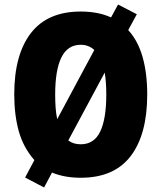

<svg xmlns="http://www.w3.org/2000/svg" viewBox="-20 -776 714 849"><path d="M631 -358Q631 -182 558 -86Q485 10 337 10Q265 10 210 -13L175 53L91 9L132 -68Q83 -124 63 -196Q43 -268 43 -359Q43 -534 116.5 -629.5Q190 -725 337 -725Q414 -725 471 -699L502 -756L585 -713L547 -643Q590 -596 610.5 -524Q631 -452 631 -358ZM224 -358Q224 -326 226 -299Q228 -272 233 -249L397 -555Q372 -578 337 -578Q279 -578 251.5 -522Q224 -466 224 -358ZM450 -358Q450 -413 443 -455L282 -155Q304 -138 337 -138Q396 -138 423 -194Q450 -250 450 -358Z"/></svg>

Font: Noto Sans Tamil Condensed Black
Style: Regular
Weight: 900
Width: 3
Designer: Jelle Bosma - Monotype Design Team
Foundry: Monotype Imaging Inc.
Version: Version 2.004; ttfautohint (v1.8.4.7-5d5b)